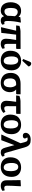

<svg xmlns="http://www.w3.org/2000/svg" viewBox="2108 -2944 850 5106"><g transform="rotate(90 2533.0 -391.0)"><path d="M259.8 14.2Q204.1 14.2 161.4 -5.9Q118.7 -25.9 92.5 -62.3Q66.4 -98.6 53.2 -145.8Q40 -192.9 40 -250Q40 -275.4 42.7 -300.3Q45.4 -325.2 52.7 -353.3Q60.1 -381.3 71.3 -405.8Q82.5 -430.2 101.1 -452.9Q119.6 -475.6 143.3 -491.7Q167 -507.8 200.4 -517.3Q233.9 -526.9 273.9 -526.9Q321.8 -526.9 360.8 -509Q399.9 -491.2 421.9 -460.9H424.8L437 -506.8L568.8 -521L581.1 -516.1Q538.1 -334.5 538.1 -168Q538.1 -120.1 547.4 -99.6Q556.6 -79.1 584 -79.1Q599.1 -79.1 620.1 -86.9L637.2 -26.9Q591.8 14.2 525.9 14.2Q434.1 14.2 413.1 -71.8H411.1Q392.6 -42.5 373.3 -24.7Q354 -6.8 325.7 3.7Q297.4 14.2 259.8 14.2ZM286.1 -84Q324.2 -84 352.8 -106.7Q381.3 -129.4 399.9 -168Q399.9 -254.9 411.1 -362.8Q368.2 -437 297.9 -437Q190.9 -437 190.9 -257.8Q190.9 -218.3 194.8 -189.2Q198.7 -160.2 208.7 -135Q218.8 -109.9 238 -96.9Q257.3 -84 286.1 -84Z M1152.8 14.2Q1076.2 14.2 1043 -23.7Q1009.8 -61.5 1009.8 -129.9Q1009.8 -209.5 1043 -395H900.9L855 -1L715.8 7.8L703.6 2.9L796.9 -395H656.7L668.9 -483.9Q704.6 -496.1 745.4 -503.7Q786.1 -511.2 806.6 -511.2L1280.8 -513.2V-409.2L1267.1 -395H1147V-154.8Q1147 -114.3 1159.7 -96.7Q1172.4 -79.1 1199.7 -79.1Q1230 -79.1 1260.7 -94.2L1277.8 -34.2Q1257.3 -13.7 1222.9 0.2Q1188.5 14.2 1152.8 14.2Z M1593.3 -558.1 1549.3 -582 1618.7 -752.9Q1627.9 -775.4 1638.9 -785.6Q1649.9 -795.9 1669.4 -795.9Q1720.2 -795.9 1746.6 -736.8L1745.6 -722.2ZM1586.4 14.2Q1464.4 14.2 1397 -55.4Q1329.6 -125 1329.6 -241.2Q1329.6 -306.2 1346.4 -357.2Q1363.3 -408.2 1389.9 -439.5Q1416.5 -470.7 1453.1 -491Q1489.7 -511.2 1525.6 -519Q1561.5 -526.9 1600.6 -526.9Q1638.7 -526.9 1673.6 -518.8Q1708.5 -510.7 1741.2 -491.7Q1773.9 -472.7 1797.9 -444.1Q1821.8 -415.5 1836.2 -371.3Q1850.6 -327.1 1850.6 -272Q1850.6 -137.2 1779.1 -61.5Q1707.5 14.2 1586.4 14.2ZM1599.6 -64.9Q1649.9 -64.9 1674.1 -110.4Q1698.2 -155.8 1698.2 -248Q1698.2 -451.2 1584.5 -451.2Q1569.8 -451.2 1557.1 -447.8Q1544.4 -444.3 1529.8 -433.3Q1515.1 -422.4 1504.9 -404.1Q1494.6 -385.7 1487.5 -353Q1480.5 -320.3 1480.5 -276.9Q1480.5 -221.7 1489.3 -180.7Q1498 -139.6 1510.3 -118.2Q1522.5 -96.7 1540.3 -84Q1558.1 -71.3 1571.3 -68.1Q1584.5 -64.9 1599.6 -64.9Z M2179.2 14.2Q2126 14.2 2080.3 -1.2Q2034.7 -16.6 1997.8 -47.4Q1960.9 -78.1 1939.7 -130.1Q1918.5 -182.1 1918.5 -250Q1918.5 -294.9 1928.2 -333.3Q1938 -371.6 1960 -405.3Q1981.9 -439 2015.4 -462.4Q2048.8 -485.8 2098.6 -499.5Q2148.4 -513.2 2211.4 -513.2H2486.3V-409.2L2472.2 -395H2361.3V-393.1Q2391.6 -371.6 2411.4 -327.4Q2431.2 -283.2 2431.2 -230Q2431.2 -210 2428.5 -189.7Q2425.8 -169.4 2418.5 -144.8Q2411.1 -120.1 2399.4 -98.1Q2387.7 -76.2 2367.9 -55.2Q2348.1 -34.2 2322.8 -19.3Q2297.4 -4.4 2260.5 4.9Q2223.6 14.2 2179.2 14.2ZM2187.5 -64.9Q2245.6 -64.9 2273.9 -112.3Q2302.2 -159.7 2302.2 -234.9Q2302.2 -281.2 2287.6 -324Q2272.9 -366.7 2243.2 -395H2208.5Q2137.7 -395 2101.6 -357.4Q2065.4 -319.8 2065.4 -240.2Q2065.4 -197.3 2073.2 -165Q2081.1 -132.8 2093 -114Q2105 -95.2 2121.8 -83.7Q2138.7 -72.3 2154.3 -68.6Q2169.9 -64.9 2187.5 -64.9Z M2813 14.2Q2735.4 14.2 2697.8 -25.6Q2660.2 -65.4 2660.2 -139.2Q2660.2 -172.9 2668 -246.8Q2675.8 -320.8 2688 -395H2518.1L2530.3 -483.9Q2564 -495.6 2604.7 -503.4Q2645.5 -511.2 2665 -511.2L3008.3 -513.2V-409.2L2994.1 -395H2804.2Q2803.2 -314.9 2803.2 -162.1Q2803.2 -122.6 2815.7 -100.8Q2828.1 -79.1 2863.3 -79.1Q2904.8 -79.1 2950.2 -110.8L2983.4 -58.1Q2950.7 -24.9 2906.5 -5.4Q2862.3 14.2 2813 14.2Z M3284.2 14.2Q3162.1 14.2 3094.7 -55.4Q3027.3 -125 3027.3 -241.2Q3027.3 -306.2 3044.2 -357.2Q3061 -408.2 3087.6 -439.5Q3114.3 -470.7 3150.9 -491Q3187.5 -511.2 3223.4 -519Q3259.3 -526.9 3298.3 -526.9Q3336.4 -526.9 3371.3 -518.8Q3406.2 -510.7 3439 -491.7Q3471.7 -472.7 3495.6 -444.1Q3519.5 -415.5 3533.9 -371.3Q3548.3 -327.1 3548.3 -272Q3548.3 -137.2 3476.8 -61.5Q3405.3 14.2 3284.2 14.2ZM3297.4 -64.9Q3347.7 -64.9 3371.8 -110.4Q3396 -155.8 3396 -248Q3396 -451.2 3282.2 -451.2Q3267.6 -451.2 3254.9 -447.8Q3242.2 -444.3 3227.5 -433.3Q3212.9 -422.4 3202.6 -404.1Q3192.4 -385.7 3185.3 -353Q3178.2 -320.3 3178.2 -276.9Q3178.2 -221.7 3187 -180.7Q3195.8 -139.6 3208 -118.2Q3220.2 -96.7 3238 -84Q3255.9 -71.3 3269 -68.1Q3282.2 -64.9 3297.4 -64.9Z M4033.2 14.2Q3980.5 14.2 3952.6 -12.9Q3924.8 -40 3907.2 -103L3840.3 -345.2H3837.4L3708 0H3569.3L3557.1 -4.9L3789.1 -512.2L3762.2 -616.2Q3754.4 -645 3745.6 -662.8Q3736.8 -680.7 3725.1 -688.5Q3713.4 -696.3 3703.4 -698.7Q3693.4 -701.2 3677.2 -701.2Q3652.8 -701.2 3633.3 -691.9Q3635.7 -688 3640.6 -679.2Q3645.5 -670.4 3647.2 -667.5Q3648.9 -664.6 3652.1 -658.2Q3655.3 -651.9 3656.5 -648.9Q3657.7 -646 3659.4 -641.6Q3661.1 -637.2 3661.6 -633.8Q3662.1 -630.4 3662.1 -627Q3662.1 -603.5 3644.5 -588.4Q3627 -573.2 3587.4 -573.2Q3549.3 -573.2 3530.8 -594.7Q3512.2 -616.2 3512.2 -649.9Q3512.2 -670.9 3521.7 -692.6Q3531.2 -714.4 3551.3 -735.1Q3571.3 -755.9 3608.4 -769Q3645.5 -782.2 3694.3 -782.2Q3736.3 -782.2 3765.9 -775.6Q3795.4 -769 3822 -751.2Q3848.6 -733.4 3867.7 -700.4Q3886.7 -667.5 3901.4 -616.2L4039.1 -132.8Q4048.8 -100.6 4058.3 -89.8Q4067.9 -79.1 4087.4 -79.1Q4108.4 -79.1 4127.4 -86.9L4144 -26.9Q4126.5 -10.3 4097.7 2Q4068.8 14.2 4033.2 14.2Z M4419.9 14.2Q4297.9 14.2 4230.5 -55.4Q4163.1 -125 4163.1 -241.2Q4163.1 -306.2 4179.9 -357.2Q4196.8 -408.2 4223.4 -439.5Q4250 -470.7 4286.6 -491Q4323.2 -511.2 4359.1 -519Q4395 -526.9 4434.1 -526.9Q4472.2 -526.9 4507.1 -518.8Q4542 -510.7 4574.7 -491.7Q4607.4 -472.7 4631.3 -444.1Q4655.3 -415.5 4669.7 -371.3Q4684.1 -327.1 4684.1 -272Q4684.1 -137.2 4612.5 -61.5Q4541 14.2 4419.9 14.2ZM4433.1 -64.9Q4483.4 -64.9 4507.6 -110.4Q4531.7 -155.8 4531.7 -248Q4531.7 -451.2 4418 -451.2Q4403.3 -451.2 4390.6 -447.8Q4377.9 -444.3 4363.3 -433.3Q4348.6 -422.4 4338.4 -404.1Q4328.1 -385.7 4321 -353Q4314 -320.3 4314 -276.9Q4314 -221.7 4322.8 -180.7Q4331.5 -139.6 4343.8 -118.2Q4356 -96.7 4373.8 -84Q4391.6 -71.3 4404.8 -68.1Q4418 -64.9 4433.1 -64.9Z M4920.9 14.2Q4851.6 14.2 4813.2 -24.4Q4774.9 -63 4774.9 -136.2Q4774.9 -209.5 4772.5 -347.7Q4770 -485.8 4769.5 -512.2L4921.9 -521L4933.6 -516.1Q4918 -250 4918 -151.9Q4918 -114.3 4932.4 -96.7Q4946.8 -79.1 4977.5 -79.1Q5015.1 -79.1 5039.6 -94.2L5056.6 -34.2Q5041.5 -21 5028.3 -12.5Q5015.1 -3.9 4985.8 5.1Q4956.5 14.2 4920.9 14.2Z"/></g></svg>

Font: Literata Book
Style: Bold
Weight: 700
Designer: Latin by Veronika Burian and Jose Scaglione. Greek by Irene Vlachou. Cyrillic by Vera Evstafieva
Foundry: TypeTogether
Version: Version 2.003;PS 002.003;hotconv 1.0.88;makeotf.lib2.5.64775